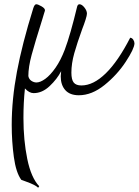

<svg xmlns="http://www.w3.org/2000/svg" viewBox="-20 -435 651 901"><path d="M611 -231Q610 -206 570 -145Q530 -84 470.5 -36Q411 12 350 12Q308 12 286.5 -12Q265 -36 265 -77Q265 -85 267 -101Q248 -64 213 -31Q178 2 138 2Q117 2 97 -20Q90 46 90 119Q90 223 108 311Q126 399 164 439L159 446Q147 433 102 417Q84 411 80 409Q55 375 45 302Q35 229 35 151Q35 32 59.5 -98.5Q84 -229 136 -396Q142 -415 150 -415Q158 -415 174.5 -405.5Q191 -396 191 -387Q191 -384 188.5 -377.5Q186 -371 185 -366L179 -346Q144 -235 128.5 -177.5Q113 -120 113 -78Q116 -63 127.5 -55.5Q139 -48 151 -48Q169 -48 192.5 -65Q216 -82 240.5 -117Q265 -152 284 -202Q310 -271 342 -404Q345 -415 353 -415Q364 -415 376 -400Q388 -385 388 -371Q388 -363 381.5 -342.5Q375 -322 366 -299Q342 -233 328.5 -185Q315 -137 315 -94Q315 -61 326 -47.5Q337 -34 362 -34Q418 -34 476 -90.5Q534 -147 591 -258Q600 -257 605.5 -248.5Q611 -240 611 -231Z"/></svg>

Font: Charmonman
Style: Regular
Weight: 400
Designer: Ekaluck Peanpanawate
Foundry: Cadson Demak Co.,Ltd.
Version: Version 1.000; ttfautohint (v1.6)